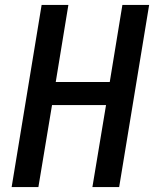

<svg xmlns="http://www.w3.org/2000/svg" viewBox="-20 -755 640 775"><path d="M27 0 148 -735H256L205 -424H423L474 -735H582L461 0H353L408 -331H190L135 0Z"/></svg>

Font: Iosevka Aile Semibold Oblique
Style: Regular
Weight: 600
Italic angle: -9°
Designer: Belleve Invis
Foundry: Belleve Invis
Version: Version 31.1.0; ttfautohint (v1.8.4)